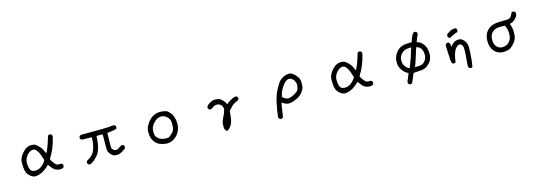

<svg xmlns="http://www.w3.org/2000/svg" viewBox="20 -1752 8459 2995"><g transform="rotate(-15 4250.0 -255.0)"><path d="M366 4Q312 -4 262 -64Q224 -110 224 -236Q224 -243 224.5 -271.5Q225 -300 245.5 -342Q266 -384 307.5 -425Q349 -466 388 -477Q414 -484 439 -484Q452 -484 476.5 -480Q501 -476 543 -436.5Q585 -397 598.5 -365Q612 -333 630 -298Q663 -358 685.5 -424.5Q708 -491 728 -559Q741 -570 759 -570Q764 -570 785 -561Q795 -547 795 -528V-522Q751 -336 661 -196Q671 -165 699.5 -130Q728 -95 742 -88Q751 -82 784 -82L811 -83L830 -73Q840 -60 840 -42V-36L830 -16Q809 -1 781 -1Q776 -1 756.5 -2.5Q737 -4 703.5 -18Q670 -32 608 -120Q487 4 366 4ZM403 -82Q465 -82 523 -139Q554 -169 573 -204Q558 -257 542 -300Q526 -343 497 -379Q473 -408 444 -408Q438 -408 416 -403.5Q394 -399 362.5 -370Q331 -341 314 -303Q299 -270 299 -237Q299 -146 327 -108Q345 -82 403 -82Z M1242 45Q1205 40 1205 4V-2L1215 -22Q1314 -73 1343 -147Q1380 -245 1380 -340V-358L1232 -360Q1195 -365 1195 -401V-407L1205 -427L1225 -437Q1653 -438 1688.5 -444Q1724 -450 1761 -450L1781 -440Q1791 -427 1791 -409V-403L1781 -384Q1745 -372 1707 -369Q1669 -366 1632 -360Q1629 -219 1629 -165Q1629 -151 1629.5 -126Q1630 -101 1655 -83Q1675 -68 1696 -68Q1700 -68 1715.5 -70.5Q1731 -73 1755 -93.5Q1779 -114 1811 -118L1830 -108Q1840 -95 1840 -77V-71L1830 -52Q1779 -14 1746 0Q1720 11 1689 11Q1680 11 1655 8.5Q1630 6 1593 -31.5Q1556 -69 1555 -124L1556 -358H1456Q1451 -146 1378 -59Q1301 32 1242 45Z M2487 41Q2365 32 2308.5 -33Q2252 -98 2252 -193Q2252 -203 2254 -235Q2256 -267 2280 -312.5Q2304 -358 2345 -398Q2414 -464 2511 -464Q2523 -464 2551 -461Q2579 -458 2605.5 -450Q2632 -442 2665 -403Q2698 -364 2713 -308Q2725 -263 2725 -222Q2725 -211 2722.5 -180Q2720 -149 2700 -102.5Q2680 -56 2641.5 -21Q2603 14 2566.5 27.5Q2530 41 2487 41ZM2493 -40Q2499 -40 2520.5 -41Q2542 -42 2563 -58Q2617 -104 2631.5 -135Q2646 -166 2646 -246Q2646 -320 2588 -362Q2548 -391 2512 -391Q2485 -391 2451.5 -378Q2418 -365 2381.5 -323.5Q2345 -282 2336 -245Q2330 -219 2330 -190Q2330 -177 2332.5 -147.5Q2335 -118 2366 -87Q2412 -40 2493 -40Z M3448 94Q3433 92 3418 66Q3407 48 3407 13Q3407 -1 3411 -39Q3415 -77 3444.5 -132.5Q3474 -188 3489 -249Q3485 -290 3460.5 -317Q3436 -344 3391 -344Q3348 -344 3312 -308Q3298 -298 3280 -298H3274L3254 -308Q3244 -321 3242 -339Q3246 -358 3271 -380.5Q3296 -403 3336 -418Q3362 -428 3391 -428Q3407 -428 3438.5 -422.5Q3470 -417 3507 -379Q3544 -341 3554 -308Q3595 -341 3633 -363.5Q3671 -386 3716 -392L3735 -382Q3745 -368 3745 -351V-345L3735 -325Q3700 -312 3666 -293Q3632 -274 3565 -196Q3562 -130 3551 -65.5Q3540 -1 3509 40Q3478 81 3448 94Z M4314 130H4310Q4296 130 4285 124Q4272 110 4268 93Q4280 -24 4307 -141Q4334 -258 4372.5 -327.5Q4411 -397 4434 -430Q4473 -484 4543 -508Q4581 -520 4610 -520Q4639 -520 4674.5 -492.5Q4710 -465 4734.5 -428Q4759 -391 4761 -349L4762 -322Q4762 -295 4758 -266Q4754 -237 4721 -189.5Q4688 -142 4630.5 -112.5Q4573 -83 4513 -72Q4503 -70 4492 -70Q4440 -70 4379 -115Q4367 -60 4359.5 -1Q4352 58 4342 113Q4330 125 4314 130ZM4500 -150Q4515 -150 4541 -158Q4567 -166 4592.5 -179.5Q4618 -193 4642 -210Q4666 -227 4674 -254Q4682 -281 4685 -309L4686 -319Q4686 -342 4672.5 -375Q4659 -408 4629 -427Q4607 -441 4587 -441Q4530 -441 4468 -345Q4435 -293 4424.5 -262Q4414 -231 4408 -200Q4425 -175 4460 -159Q4479 -150 4500 -150Z M5366 4Q5312 -4 5262 -64Q5224 -110 5224 -236Q5224 -243 5224.5 -271.5Q5225 -300 5245.5 -342Q5266 -384 5307.5 -425Q5349 -466 5388 -477Q5414 -484 5439 -484Q5452 -484 5476.5 -480Q5501 -476 5543 -436.5Q5585 -397 5598.5 -365Q5612 -333 5630 -298Q5663 -358 5685.5 -424.5Q5708 -491 5728 -559Q5741 -570 5759 -570Q5764 -570 5785 -561Q5795 -547 5795 -528V-522Q5751 -336 5661 -196Q5671 -165 5699.5 -130Q5728 -95 5742 -88Q5751 -82 5784 -82L5811 -83L5830 -73Q5840 -60 5840 -42V-36L5830 -16Q5809 -1 5781 -1Q5776 -1 5756.5 -2.5Q5737 -4 5703.5 -18Q5670 -32 5608 -120Q5487 4 5366 4ZM5403 -82Q5465 -82 5523 -139Q5554 -169 5573 -204Q5558 -257 5542 -300Q5526 -343 5497 -379Q5473 -408 5444 -408Q5438 -408 5416 -403.5Q5394 -399 5362.5 -370Q5331 -341 5314 -303Q5299 -270 5299 -237Q5299 -146 5327 -108Q5345 -82 5403 -82Z M6396 131H6390L6370 121Q6360 107 6360 90Q6360 78 6387 19Q6401 -13 6413 -46Q6372 -63 6339 -99Q6276 -166 6276 -253Q6276 -264 6279 -293Q6287 -368 6352 -435Q6413 -498 6548 -498L6583 -497Q6595 -531 6607.5 -565.5Q6620 -600 6642 -629Q6655 -641 6674 -641H6679L6698 -631Q6708 -617 6708 -600V-594Q6685 -554 6659 -478Q6706 -468 6747 -427Q6807 -365 6807 -260Q6807 -199 6786 -153Q6771 -120 6726 -81Q6681 -42 6617.5 -36Q6554 -30 6489 -28Q6462 41 6425 121Q6413 131 6396 131ZM6450 -114Q6511 -264 6556 -423Q6485 -421 6458 -411Q6431 -401 6408 -381Q6353 -333 6353 -260Q6353 -218 6368 -190Q6398 -133 6450 -114ZM6534 -108Q6577 -110 6604.5 -111Q6632 -112 6655 -122Q6674 -132 6693 -153Q6731 -194 6731 -260Q6731 -341 6685 -380Q6661 -399 6632 -405Q6608 -331 6585 -256Q6562 -181 6534 -108Z M7370 130H7364L7345 120Q7333 104 7333 83Q7335 32 7341 -17Q7347 -66 7348.5 -109Q7350 -152 7350 -191Q7349 -229 7329 -254Q7314 -271 7296 -271Q7266 -271 7229 -227Q7184 -174 7164 -17Q7152 -7 7135 -7H7129L7109 -17Q7096 -44 7094 -76Q7092 -108 7084 -312L7096 -335Q7107 -345 7125 -345H7131L7150 -335Q7164 -307 7164 -275V-267Q7182 -292 7205 -313Q7245 -349 7301 -349Q7334 -349 7356 -333Q7399 -300 7417 -249Q7427 -220 7427 -171Q7427 -142 7424 -98.5Q7421 -55 7416 5Q7411 65 7399 120Q7388 130 7370 130ZM7182 -409Q7145 -414 7145 -450Q7145 -455 7154 -477Q7186 -498 7218 -515.5Q7250 -533 7292 -533L7312 -523Q7321 -510 7321 -493V-486L7312 -467Q7276 -458 7245.5 -440.5Q7215 -423 7182 -409Z M7919 21Q7832 14 7785 -41Q7729 -104 7729 -207Q7729 -368 7866 -429Q7917 -451 8039 -451H8073Q8114 -451 8138.5 -456.5Q8163 -462 8180.5 -486.5Q8198 -511 8206 -540Q8220 -550 8237 -550H8243L8263 -540Q8273 -525 8273 -505Q8273 -470 8225 -423Q8187 -386 8138 -378Q8147 -351 8154 -326Q8164 -290 8165 -239Q8165 -216 8162 -182.5Q8159 -149 8143.5 -117Q8128 -85 8088 -43.5Q8048 -2 8007 9.5Q7966 21 7919 21ZM7932 -56Q7972 -56 8015 -77Q8054 -108 8071 -144Q8088 -180 8088 -225Q8088 -245 8086.5 -269.5Q8085 -294 8076 -319.5Q8067 -345 8056 -370Q8026 -373 7998 -373Q7981 -373 7950 -371Q7888 -365 7845 -322Q7806 -283 7806 -207Q7806 -127 7850 -88Q7885 -56 7932 -56Z"/></g></svg>

Font: Xiaolai Mono SC
Style: Regular
Weight: 400
Monospace: yes
Designer: LXGW / Nozomi Seto
Version: Version 3.113;September 30, 2024